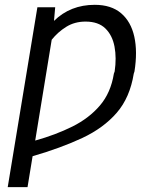

<svg xmlns="http://www.w3.org/2000/svg" viewBox="-20 -558 656 781"><path d="M199.6 -473Q266.3 -538.4 365.4 -538.4Q432.5 -538.4 472.7 -504.1Q512.8 -469.8 526.3 -408.9Q539.8 -348 527 -267.4L524.1 -258.5Q508.5 -161.2 454.9 -99.3Q401.3 -37.3 314.5 3.4Q227.6 44 112.6 77.4L92 203.1H11.4L132.1 -528.4H204.5ZM123.2 13.8Q206.7 -9.6 274.5 -43.3Q342.3 -77.1 386.5 -128.9Q430.8 -180.8 443.2 -258.5L446.4 -267.4Q454.5 -322.4 445.8 -368.4Q437.1 -414.4 408.6 -442.3Q380 -470.2 328.1 -470.2Q283.7 -470.2 249.5 -448.9Q215.2 -427.6 190.3 -396.3Z"/></svg>

Font: Inter UI Light
Style: Italic
Weight: 300
Italic angle: 9.39999°
Designer: Rasmus Andersson
Foundry: rsms
Version: 3.2;8d6f07862